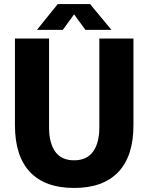

<svg xmlns="http://www.w3.org/2000/svg" viewBox="-20 -919 735 951"><path d="M347 12Q203 12 128.5 -67Q54 -146 54 -299V-728H223V-288Q223 -211 253.5 -168Q284 -125 347 -125Q410 -125 441 -168Q472 -211 472 -288V-728H641V-299Q641 -146 566 -67Q491 12 347 12ZM163 -771 266 -899H426L532 -771H403L347 -848L291 -771Z"/></svg>

Font: Murecho
Style: Bold
Weight: 700
Designer: Neil Summerour
Foundry: Positype
Version: Version 1.010; ttfautohint (v1.8.3)